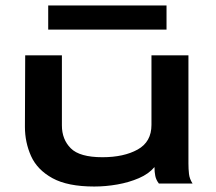

<svg xmlns="http://www.w3.org/2000/svg" viewBox="-20 -670 790 701"><path d="M324 11Q227 11 171.5 -19.5Q116 -50 93.5 -100Q71 -150 71 -207L72 -468H206V-212Q206 -161 238.5 -128.5Q271 -96 354 -96Q432 -96 482.5 -124Q533 -152 533 -214V-468H668V-73Q668 -53 670 -35Q672 -17 683 0H560Q550 -13 547 -27.5Q544 -42 544 -60Q523 -35 487 -19.5Q451 -4 408.5 3.5Q366 11 324 11ZM156 -562V-650H588V-562Z"/></svg>

Font: Inconsolata ExtraExpanded ExtraBold
Style: Regular
Weight: 800
Width: 8
Monospace: yes
Designer: Raph Levien, Cyreal, Brenton Simpson
Foundry: Raph Levien, Cyreal, Google
Version: Version 3.001; ttfautohint (v1.8.2.53-6de2)